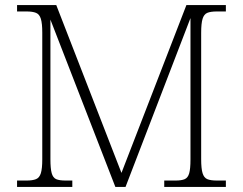

<svg xmlns="http://www.w3.org/2000/svg" viewBox="-20 -734 954 754"><path d="M47 0V-25H84Q108 -25 121.5 -30.5Q135 -36 140.5 -54Q146 -72 146 -108V-606Q146 -642 140.5 -660Q135 -678 121.5 -683.5Q108 -689 84 -689H47V-714H201L457 -55L712 -714H867V-689H832Q807 -689 794 -683.5Q781 -678 775.5 -660Q770 -642 770 -605V-109Q770 -72 775.5 -54Q781 -36 794 -30.5Q807 -25 832 -25H867V0H625V-25H669Q693 -25 705.5 -30.5Q718 -36 723 -53.5Q728 -71 728 -107V-663L473 0H433L178 -657V-109Q178 -72 183 -54Q188 -36 200.5 -30.5Q213 -25 238 -25H264V0Z"/></svg>

Font: Noto Serif ExtraLight
Style: Regular
Weight: 200
Designer: Monotype Design Team
Foundry: Monotype Imaging Inc.
Version: Version 2.015; ttfautohint (v1.8.4.7-5d5b)